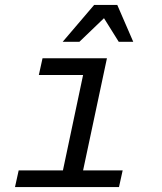

<svg xmlns="http://www.w3.org/2000/svg" viewBox="-20 -761 658 781"><path d="M415 -524 318 -68H479L464 0H41L56 -68H236L318 -456H138L153 -524ZM235 -591 363 -741H457L522 -591H463L403 -687L303 -591Z"/></svg>

Font: Fragment Mono SC
Style: Italic
Weight: 400
Italic angle: -12°
Monospace: yes
Designer: Wei Huang based on Nimbus Sans by URW Studio, based on Helvetica by Max Miedinger.
Foundry: Wei Huang
Version: Version 1.012; ttfautohint (v1.8.4.7-5d5b)